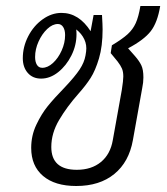

<svg xmlns="http://www.w3.org/2000/svg" viewBox="-20 -610 558 640"><path d="M407 -449 430 -423Q444 -407 451 -392.5Q458 -378 458 -352Q458 -335 454 -316L423 -143Q410 -70 361 -30Q312 10 234 10Q163 10 123.5 -23.5Q84 -57 84 -117Q84 -158 101 -194Q118 -230 139 -256Q160 -282 196 -319Q230 -355 245.5 -378.5Q261 -402 265 -425L267 -438Q270 -460 261 -479Q252 -498 234 -512Q235 -506 235 -496Q235 -459 218 -425Q201 -391 174 -369.5Q147 -348 117 -348Q89 -348 72.5 -367Q56 -386 56 -416Q56 -454 74 -489Q92 -524 122 -545.5Q152 -567 185 -567Q243 -567 282 -506L292 -560H320Q322 -526 322 -512Q322 -456 310 -415.5Q298 -375 282 -350Q266 -325 241 -297Q203 -254 177 -210Q151 -166 151 -120Q151 -44 236 -44Q285 -44 316.5 -70Q348 -96 356 -143L386 -310Q391 -342 391 -355Q391 -371 386.5 -381.5Q382 -392 372 -405L349 -433L353 -459Q388 -480 405.5 -496Q423 -512 432.5 -533Q442 -554 448 -590H514Q505 -535 482.5 -506Q460 -477 407 -449ZM197 -493Q197 -510 190.5 -520Q184 -530 173 -530Q155 -530 137.5 -513.5Q120 -497 108.5 -471.5Q97 -446 97 -420Q97 -404 103 -394Q109 -384 121 -384Q139 -384 156.5 -400Q174 -416 185.5 -441.5Q197 -467 197 -493Z"/></svg>

Font: KoHo
Style: Italic
Weight: 400
Italic angle: -10°
Designer: Cadson Demak & Katatrad Team
Foundry: Cadson Demak Co.,Ltd.
Version: Version 1.000